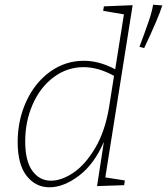

<svg xmlns="http://www.w3.org/2000/svg" viewBox="-20 -788 709 815"><path d="M543 -766 427 -35 510 -22 507 -2 392 2 421 -186Q380 -91 315 -42Q250 7 190 7Q131 7 93 -41.5Q55 -90 55 -185Q55 -278 91.5 -357.5Q128 -437 192.5 -483.5Q257 -530 336 -530Q401 -530 469 -494L506 -727L418 -742L421 -761ZM443 -333 464 -466Q397 -503 335 -503Q265 -503 208 -460.5Q151 -418 119 -345.5Q87 -273 87 -188Q87 -104 117.5 -62.5Q148 -21 196 -21Q242 -21 292.5 -55.5Q343 -90 384.5 -160.5Q426 -231 443 -333ZM572 -589Q599 -662 612 -700Q625 -738 630 -768L669 -765Q652 -711 592 -584Z"/></svg>

Font: Bitter Pro ExtraLight
Style: Italic
Weight: 275
Italic angle: -9°
Designer: Sol Matas, and Bitter project Authors
Foundry: Sol Matas
Version: Version 1.010